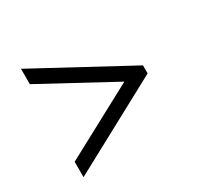

<svg xmlns="http://www.w3.org/2000/svg" viewBox="-115 -711 789 767"><g transform="rotate(-30 279.5 -327.0)"><path d="M65 -77 494 -308V-345L65 -577V-506L397 -326L65 -148Z"/></g></svg>

Font: Noto Serif Telugu Medium
Style: Regular
Weight: 500
Designer: Jelle Bosma - Monotype Design Team
Foundry: Monotype Imaging Inc.
Version: Version 2.005